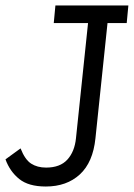

<svg xmlns="http://www.w3.org/2000/svg" viewBox="-23 -670 488 700"><path d="M179 -650H445L439 -586H369L325 -166Q316 -78 268 -34Q220 10 144 10Q81 10 47 -17.5Q13 -45 -3 -89L52 -129Q68 -88 90.5 -73.5Q113 -59 145 -59Q196 -59 222.5 -88Q249 -117 254 -166L298 -586H173Z"/></svg>

Font: Zilla Slab
Style: Italic
Weight: 400
Italic angle: -6°
Designer: Typotheque.com
Foundry: Typotheque type foundry
Version: Version 1.1; 2017; ttfautohint (v1.6)